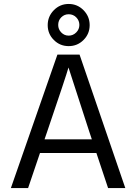

<svg xmlns="http://www.w3.org/2000/svg" viewBox="-20 -950 688 970"><path d="M218 -284 205 -246H444L431 -285L326 -609Q314 -566 218 -284ZM122 0H35L270 -674H382L613 0H526L467 -177H182ZM402 -898.5Q433 -867 433 -823Q433 -779 402 -748Q371 -717 327 -717Q283 -717 252 -748Q221 -779 221 -823Q221 -867 252 -898.5Q283 -930 327 -930Q371 -930 402 -898.5ZM274 -824Q274 -802 289.5 -786Q305 -770 327 -770Q349 -770 365 -786Q381 -802 381 -824Q381 -846 365.5 -862Q350 -878 327 -878Q305 -878 289.5 -862.5Q274 -847 274 -824Z"/></svg>

Font: Hind Madurai
Style: Regular
Weight: 400
Designer: Jyotish Sonowal
Foundry: Indian Type Foundry
Version: Version 1.001;PS 1.0;hotconv 1.0.86;makeotf.lib2.5.63406; tt